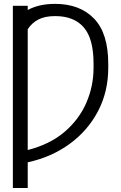

<svg xmlns="http://www.w3.org/2000/svg" viewBox="-20 -757 620 982"><path d="M121.8 -727.3V-706Q150.2 -721.2 184.8 -729.2Q219.5 -737.2 261.7 -737.2Q388.1 -737.2 460.9 -662.1Q533.7 -587 533.7 -430V-410.2Q533.7 -288.7 481.7 -189.1Q429.7 -89.5 336.8 -21.5Q244 46.5 121.8 73.2V204.5H45.8V-727.3ZM121.8 10.3Q235.8 -18.8 310.4 -82.7Q384.9 -146.7 421.7 -231.7Q458.5 -316.8 458.5 -409.8V-431.5Q458.5 -559.3 408.4 -617Q358.3 -674.7 262.4 -674.7Q209.2 -674.7 175.8 -657Q142.4 -639.2 121.8 -607.6Z"/></svg>

Font: Inter Zeller Light
Style: Regular
Weight: 300
Designer: Rasmus Andersson; Joe Bland
Foundry: zeller
Version: Version 3.015;git-dec3a8cb1